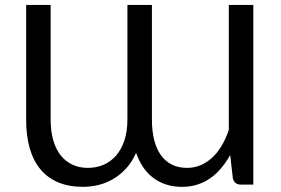

<svg xmlns="http://www.w3.org/2000/svg" viewBox="-20 -736 1119 764"><path d="M988 -716.5V-1.5H938.5Q912.5 -1.5 906.5 -27L896 -119Q879.5 -90 859.8 -66.5Q840 -43 816.2 -26.5Q792.5 -10 764.5 -1.2Q736.5 7.5 704.5 7.5Q669.5 7.5 640.5 -2Q611.5 -11.5 588.8 -29Q566 -46.5 549.2 -71.5Q532.5 -96.5 521.5 -128Q506 -92.5 482.8 -66.8Q459.5 -41 431.8 -24.5Q404 -8 372.8 -0.2Q341.5 7.5 310.5 7.5Q254.5 7.5 212 -10.2Q169.5 -28 141 -62.2Q112.5 -96.5 98.2 -146.2Q84 -196 84 -260.5V-716.5H181.5V-260.5Q181.5 -213.5 192 -177.5Q202.5 -141.5 222 -117.2Q241.5 -93 268.8 -80.5Q296 -68 329.5 -68Q363 -68 391.8 -80.2Q420.5 -92.5 441.8 -116.8Q463 -141 475 -177Q487 -213 487 -260.5V-716.5H584.5V-260.5Q584.5 -216 593.2 -180.5Q602 -145 619.2 -120Q636.5 -95 662.8 -81.5Q689 -68 724.5 -68Q778 -68 821.5 -106.2Q865 -144.5 890.5 -219V-716.5Z"/></svg>

Font: Lato 2
Style: Regular
Weight: 400
Designer: Lukasz Dziedzic with Adam Twardoch and Botio Nikoltchev
Foundry: tyPoland Lukasz Dziedzic
Version: Version 2.015; 2015-08-06; http://www.latofonts.com/